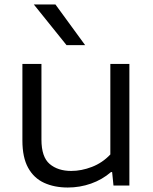

<svg xmlns="http://www.w3.org/2000/svg" viewBox="-20 -828 685 857"><path d="M282.5 9Q222.5 9 176.8 -12Q131 -33 105.5 -79.2Q80 -125.5 80 -200.5V-542.5H165V-205Q165 -127 201.8 -96Q238.5 -65 298 -65Q343.5 -65 390.2 -83Q437 -101 472.5 -138.5V-542.5H557.5V0H486.5L480.5 -60H475.5Q436 -26 386.2 -8.5Q336.5 9 282.5 9ZM277 -626.5 131 -808H227.5L360 -626.5Z"/></svg>

Font: Encode Sans Exp
Style: Regular
Weight: 400
Width: 7
Designer: Multiple Designers
Foundry: Impallari Type
Version: Version 3.002; ttfautohint (v1.8.3) -l 8 -r 50 -G 200 -x 14 